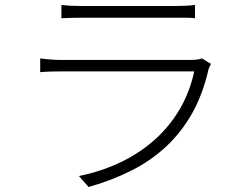

<svg xmlns="http://www.w3.org/2000/svg" viewBox="-20 -719 996 769"><path d="M825 -463Q822 -458 819 -451.5Q816 -445 815 -441Q793 -343 750.5 -267Q708 -191 647.5 -134Q587 -77 508.5 -37Q430 3 335 30L296 -14Q381 -31 456.5 -66Q532 -101 593 -153.5Q654 -206 696.5 -276Q739 -346 758 -433H224Q207 -433 185.5 -432.5Q164 -432 141 -430V-485Q188 -479 224 -479H746Q758 -479 769.5 -480.5Q781 -482 789 -485ZM226 -699Q244 -697 262 -696Q280 -695 303 -695H684Q707 -695 726 -696Q745 -697 761 -699V-646Q745 -648 726 -648Q707 -648 684 -648H303Q282 -648 263 -647.5Q244 -647 226 -646Z"/></svg>

Font: Kinto Sans Light
Style: Regular
Weight: 300
Designer: Authors: Ryoko NISHIZUKA  (kana & ideographs); Paul D. Hunt (Latin, Greek & Cyrillic); Wenlong ZHANG  (bopomofo); Sandol
Foundry: Adobe Systems Incorporated, ookami Inc.
Version: Version 0.001